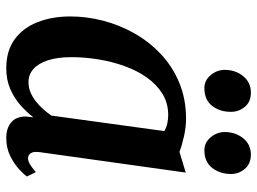

<svg xmlns="http://www.w3.org/2000/svg" viewBox="-124 -687 821 613"><g transform="rotate(90 286.5 -380.5)"><path d="M466 -98.5Q463 -76.5 469.2 -68Q475.5 -59.5 485 -59.5Q493.5 -59.5 503.8 -65.2Q514 -71 529.5 -84.5L543.5 -56Q538.5 -48 521.5 -32Q504.5 -16 478.8 -3Q453 10 420 10Q390 10 371 -5.5Q352 -21 352 -53L354.5 -76.5Q338.5 -55.5 316 -35.5Q293.5 -15.5 264.2 -2.8Q235 10 198 10Q142 10 105.2 -17Q68.5 -44 50.5 -90.5Q32.5 -137 32.5 -194.5Q32.5 -247 46.2 -299.8Q60 -352.5 87 -400Q114 -447.5 153.8 -484.5Q193.5 -521.5 245.2 -542.8Q297 -564 359.5 -564Q385.5 -564 414.8 -557.5Q444 -551 465 -543L531 -563ZM398.5 -494.5Q388 -501 374.8 -504Q361.5 -507 347.5 -507Q309 -507 279.2 -488.5Q249.5 -470 227.2 -438.5Q205 -407 190.8 -367Q176.5 -327 169.5 -283.5Q162.5 -240 162.5 -198.5Q162.5 -153.5 172.5 -123Q182.5 -92.5 200.2 -76.8Q218 -61 241.5 -61Q259.5 -61 275 -67.5Q290.5 -74 304 -84.8Q317.5 -95.5 329 -108.5Q340.5 -121.5 349 -134ZM261 -622.5Q236.5 -622.5 219.5 -643Q202.5 -663.5 203 -690Q204 -723.5 223.8 -747.2Q243.5 -771 276 -771Q305.5 -771 321.5 -751.2Q337.5 -731.5 337 -706.5Q337 -671.5 317.8 -647Q298.5 -622.5 261 -622.5ZM459.5 -622.5Q435 -622.5 418 -643Q401 -663.5 401.5 -690Q402.5 -723.5 422 -747.2Q441.5 -771 474 -771Q503 -771 519.5 -751.2Q536 -731.5 535.5 -706.5Q535 -671.5 515.8 -647Q496.5 -622.5 459.5 -622.5Z"/></g></svg>

Font: Merriweather 28pt SemiBold
Style: Italic
Weight: 600
Italic angle: -7.8°
Version: Version 2.101